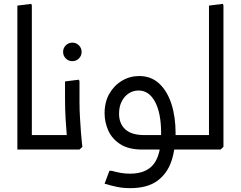

<svg xmlns="http://www.w3.org/2000/svg" viewBox="-20 -775 1248 995"><path d="M145 0 70 -1V-746L142 -755L145 -747ZM70 0V-75H231V0ZM231 0V-75Q243 -75 247 -65Q251 -55 251 -38Q251 -22 247 -11Q243 0 231 0Z M355 -458Q335 -458 321 -472Q307 -486 307 -506Q307 -526 321 -540Q335 -554 355 -554Q375 -554 389 -540Q403 -526 403 -506Q403 -486 389 -472Q375 -458 355 -458Z M326 0 329 -42Q329 -42 326 -74.5Q323 -107 320 -158Q317 -209 317 -265V-353L389 -362L392 -354V-247Q392 -206 394.5 -165Q397 -124 399.5 -89.5Q402 -55 404.5 -34.5Q407 -14 407 -14L392 0ZM231 0V-75H337V0ZM231 0Q220 0 215.5 -11Q211 -22 211 -38Q211 -55 215.5 -65Q220 -75 231 -75Z M717 0Q646 0 603 -28Q560 -56 541 -99Q522 -142 522 -188Q522 -246 546.5 -289Q571 -332 612 -356.5Q653 -381 701 -381Q763 -381 805 -342Q847 -303 868.5 -236Q890 -169 890 -84H815Q815 -189 783.5 -247.5Q752 -306 698 -306Q671 -306 648 -291.5Q625 -277 611 -250Q597 -223 597 -186Q597 -134 629.5 -104.5Q662 -75 727 -75H977V0ZM654 200Q618 200 586.5 193.5Q555 187 522 177L547 110H558Q587 118 609 121.5Q631 125 654 125Q737 125 776 76Q815 27 815 -84H890Q890 -5 868.5 59.5Q847 124 795.5 162Q744 200 654 200ZM977 0V-75Q989 -75 993 -65Q997 -55 997 -38Q997 -22 993 -11Q989 0 977 0Z M1063 0V-746L1135 -755L1138 -747V-14L1123 0ZM977 0V-75H1097V0ZM977 0Q966 0 961.5 -11Q957 -22 957 -38Q957 -55 961.5 -65Q966 -75 977 -75Z"/></svg>

Font: Fustat
Style: Regular
Weight: 400
Designer: Mohamed Gaber, Khaled Hosny, Laura Garcia Mut
Foundry: Kief Type Foundry, Alif Type Foundry, Hard Type Foundry
Version: Version 1.007